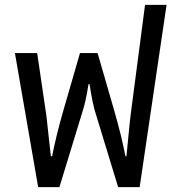

<svg xmlns="http://www.w3.org/2000/svg" viewBox="-20 -765 722 785"><path d="M136 0 41 -548H132L167 -310Q169 -301 172 -271Q175 -241 179.5 -202Q184 -163 188 -126H193Q201 -167 212.5 -214Q224 -261 239 -313L307 -548H379L447 -313Q462 -261 473.5 -214Q485 -167 493 -126H497Q503 -187 507.5 -234Q512 -281 516 -310L573 -745H661L551 0H463L372 -298Q365 -319 359 -348Q353 -377 346 -421H342Q335 -377 328.5 -349.5Q322 -322 314 -298L223 0Z"/></svg>

Font: Noto Sans Living
Style: Regular
Weight: 400
Designer: Monotype Design Team
Foundry: Monotype Imaging Inc.
Version: Version 2.013; ttfautohint (v1.8.4.7-5d5b)